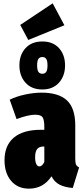

<svg xmlns="http://www.w3.org/2000/svg" viewBox="-20 -1108 500 1148"><path d="M365 -957 149 -869 101 -959 295 -1088ZM96 -717Q96 -780 132.5 -820Q169 -860 233 -860Q297 -860 333 -820Q369 -780 369 -717Q369 -654 332.5 -613.5Q296 -573 233 -573Q169 -573 132.5 -613.5Q96 -654 96 -717ZM202 -717Q202 -690 209.5 -678.5Q217 -667 233 -667Q249 -667 256.5 -678.5Q264 -690 264 -717Q264 -744 256.5 -755.5Q249 -767 233 -767Q217 -767 209.5 -755.5Q202 -744 202 -717ZM453 -107 415 16Q367 12 336 -4Q305 -20 288 -54Q239 20 153 20Q86 20 46.5 -26.5Q7 -73 7 -150Q7 -238 62.5 -285Q118 -332 225 -332H245V-347Q245 -392 234.5 -407Q224 -422 190 -422Q149 -422 79 -396L38 -512Q79 -532 131 -543Q183 -554 229 -554Q331 -554 380.5 -507.5Q430 -461 430 -358V-159Q430 -135 434.5 -124.5Q439 -114 453 -107ZM245 -140V-232H241Q214 -232 202 -216.5Q190 -201 190 -168Q190 -141 197 -127Q204 -113 216 -113Q224 -113 232 -120.5Q240 -128 245 -140Z"/></svg>

Font: Fira Sans Extra Condensed Black
Style: Regular
Weight: 900
Width: 1
Designer: Carrois Corporate & Edenspiekermann AG
Foundry: Carrois Corporate GbR & Edenspiekermann AG
Version: Version 4.203